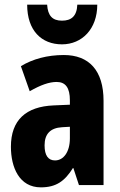

<svg xmlns="http://www.w3.org/2000/svg" viewBox="-20 -797 518 827"><path d="M399 -777H313C311 -727 287 -708 247 -708C206 -708 186 -729 183 -777H97C97 -665 159 -606 247 -606C333 -606 399 -672 399 -777ZM255 -560C184 -560 121 -543 70 -512L108 -404C155 -431 192 -444 224 -444C263 -444 281 -418 281 -365V-346L211 -343C92 -338 27 -280 27 -165C27 -76 63 10 156 10C222 10 259 -17 294 -73H296L320 0H426V-363C426 -494 363 -560 255 -560ZM247 -249 281 -251V-201C281 -143 254 -106 217 -106C188 -106 172 -127 172 -171C172 -220 197 -246 247 -249Z"/></svg>

Font: Noto Sans Lao UI ExtCond ExtBd
Style: Regular
Weight: 800
Width: 2
Designer: Monotype Design Team
Foundry: Monotype Imaging Inc.
Version: Version 2.000